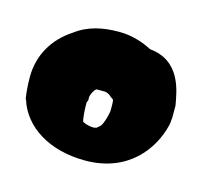

<svg xmlns="http://www.w3.org/2000/svg" viewBox="-54 -754 393 372"><g transform="rotate(15 142.5 -568.0)"><path d="M-1 -568C-1 -553 0 -540 2 -526V-525L3 -524C19 -472 73 -439 144 -439C230 -439 272 -497 284 -547C286 -555 285 -559 286 -562V-564V-585V-587C281 -615 273 -674 210 -680C193 -689 170 -697 144 -697C111 -697 82 -691 57 -672C20 -648 -1 -611 -1 -568ZM118 -545V-549L120 -553V-559C120 -565 126 -576 130 -578H144C149 -578 150 -578 157 -574C158 -573 160 -571 166 -567C167 -563 167 -558 167 -555V-544C165 -531 160 -516 156 -512C153 -509 150 -507 149 -506C147 -506 145 -505 144 -505C133 -505 123 -509 121 -511C119 -520 118 -533 118 -545Z"/></g></svg>

Font: SolarCharger
Style: 1050
Weight: 1000
Designer: Mew Too
Foundry: Cannot Into Space Fonts/KineticPlasma Fonts
Version: Version 1.100